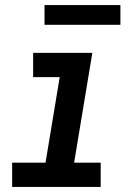

<svg xmlns="http://www.w3.org/2000/svg" viewBox="-20 -739 540 759"><path d="M28 0V-96H160L216 -434H111V-530H345L273 -96H378V0ZM156 -641V-719H456V-641Z"/></svg>

Font: Iosevka Curly Slab Oblique
Style: Bold
Weight: 700
Italic angle: -9°
Monospace: yes
Designer: Belleve Invis
Foundry: Belleve Invis
Version: Version 11.1.0; ttfautohint (v1.8.3)